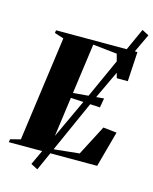

<svg xmlns="http://www.w3.org/2000/svg" viewBox="-165 -977 947 1186"><g transform="rotate(15 309.0 -384.0)"><path d="M-22.5 0 -19.5 -19.5 45 -36 137 -706.5 78 -725 80.5 -743H601L590 -554H519.5L480 -700.5L325.5 -717L281.5 -396L476 -413L465.5 -353L277 -363.5L231 -26.5L418.5 -46L518.5 -238.5L605 -229L542.5 0ZM147 94 375 -395.5 596 -883.5 639.5 -860.5 410.5 -374.5 191 116.5Z"/></g></svg>

Font: Merriweather 144pt Black
Style: Italic
Weight: 900
Italic angle: -7.8°
Version: Version 2.101